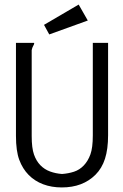

<svg xmlns="http://www.w3.org/2000/svg" viewBox="-20 -811 540 842"><path d="M50 -623H129Q130 -623 130 -621Q130 -617 125.5 -609.5Q121 -602 119 -591V-214Q119 -162 129 -133.5Q139 -105 157 -86.5Q175 -68 199.5 -59Q224 -50 252 -48Q280 -50 304.5 -58Q329 -66 347.5 -85.5Q366 -105 376.5 -134Q387 -163 387 -217V-623H454V-218Q454 -157 440.5 -115Q427 -73 399 -45Q371 -17 334 -3Q297 11 251 11Q206 11 169 -3Q132 -17 105.5 -44Q79 -71 64.5 -110Q50 -149 50 -215ZM325 -791 365 -721 196 -660 173 -702Z"/></svg>

Font: InconsolataGo
Style: Regular
Weight: 400
Designer: Raph Levien, Kirill Tkachev
Foundry: Cyreal
Version: Version 1.013